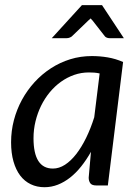

<svg xmlns="http://www.w3.org/2000/svg" viewBox="-20 -736 545 762"><path d="M408 0H362Q344.5 0 338.2 -9Q332 -18 332 -31L341 -133.5Q323 -101.5 302.2 -75.5Q281.5 -49.5 258.2 -31.2Q235 -13 209.5 -3Q184 7 156.5 7Q126.5 7 102 -4.8Q77.5 -16.5 60.2 -39.2Q43 -62 33.5 -95.2Q24 -128.5 24 -171.5Q24 -216.5 35.2 -259.2Q46.5 -302 67.2 -340Q88 -378 117 -409.8Q146 -441.5 181.8 -464.8Q217.5 -488 258.5 -500.8Q299.5 -513.5 344.5 -513.5Q377 -513.5 407.8 -508.2Q438.5 -503 468.5 -490ZM190 -67Q214.5 -67 238 -82.2Q261.5 -97.5 282.5 -124.5Q303.5 -151.5 321.8 -188.8Q340 -226 354 -270.5L375.5 -444.5Q364.5 -447 353.8 -447.8Q343 -448.5 332.5 -448.5Q302.5 -448.5 274.5 -438.8Q246.5 -429 222 -411.5Q197.5 -394 177.5 -369.8Q157.5 -345.5 143.2 -316.5Q129 -287.5 121 -254.8Q113 -222 113 -187.5Q113 -67 190 -67ZM471.5 -584.5H414.5Q409 -584.5 404 -586.5Q399 -588.5 396.5 -591.5L346.5 -655.5Q345 -657 343.2 -658.8Q341.5 -660.5 340 -663Q337.5 -660.5 335.5 -658.8Q333.5 -657 331.5 -655.5L265 -591.5Q262 -589 256.5 -586.8Q251 -584.5 245 -584.5H185.5L305 -715.5H385Z"/></svg>

Font: LatoHex
Style: Italic
Weight: 400
Italic angle: -7°
Designer: Lukasz Dziedzic
Foundry: tyPoland Lukasz Dziedzic
Version: Version 1.104; Western+Polish opensource